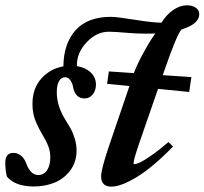

<svg xmlns="http://www.w3.org/2000/svg" viewBox="-42 -693 772 725"><path d="M85.9 11.2Q15.1 11.2 -16.1 -26.4Q-22 -49.8 -22 -78.6Q-22 -115.7 8.3 -115.7Q24.4 -115.7 37.4 -105.2Q50.3 -94.7 56.6 -77.1Q72.8 -32.2 102.1 -32.2Q124.5 -32.2 136.2 -50.8Q147.9 -69.3 147.9 -98.1Q147.9 -121.6 140.1 -141.6Q132.3 -161.6 115.2 -189.9Q98.1 -219.2 89.4 -244.1Q80.6 -269 80.6 -300.8Q80.6 -358.9 113.8 -396.2Q147 -433.6 197.3 -442.4Q198.2 -528.3 243.4 -578.9Q288.6 -629.4 377 -629.4Q398.9 -629.4 471.7 -617.7Q535.2 -607.4 567.9 -607.4Q585.9 -637.2 611.6 -655Q637.2 -672.9 664.1 -672.9Q684.6 -672.9 697.5 -663.8Q710.4 -654.8 710.4 -639.6Q710.4 -602.5 644 -582Q627.4 -567.9 576.7 -421.4L572.8 -409.2L680.7 -401.9L672.4 -345.7L554.7 -357.4L481.4 -145.5Q462.4 -89.4 462.4 -76.7Q462.4 -73.2 466.3 -73.2Q472.7 -73.2 486.6 -79.6Q500.5 -85.9 529.5 -106Q558.6 -126 594.2 -156.7L611.3 -139.6Q534.2 -60.5 474.4 -24.4Q414.6 11.7 378.4 11.7Q339.8 11.7 339.8 -27.3Q339.8 -53.2 369.1 -140.1L446.8 -368.2L362.3 -376.5L369.1 -423.3L463.4 -417Q477.1 -453.1 502 -498Q526.9 -543 544.4 -566.4Q536.1 -565.9 509.8 -565.9Q472.2 -565.9 434.6 -569.3Q391.6 -573.2 368.7 -573.2Q322.8 -573.2 285.2 -533.4Q247.6 -493.7 248.5 -445.3V-443.4Q280.8 -438 300.5 -419.4Q320.3 -400.9 320.3 -373.5Q320.3 -351.6 308.1 -336.4Q295.9 -321.3 277.8 -321.3Q258.3 -321.3 247.8 -333.3Q237.3 -345.2 234.4 -362.3Q232.4 -377 224.1 -389.2Q215.8 -401.4 203.6 -401.4Q189 -401.4 180.7 -386.2Q172.4 -371.1 172.4 -345.2Q172.4 -293.9 203.1 -243.7Q217.8 -220.2 225.6 -206.1Q233.4 -191.9 240.2 -169.7Q247.1 -147.5 247.1 -124.5Q247.1 -82 224.1 -50.5Q201.2 -19 165 -3.9Q128.9 11.2 85.9 11.2Z"/></svg>

Font: Elstob
Style: Bold Italic
Weight: 700
Italic angle: -20°
Designer: Peter S. Baker
Version: Version 1.015